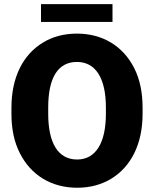

<svg xmlns="http://www.w3.org/2000/svg" viewBox="-20 -880 730 910"><path d="M655.8 -369.6C655.8 -442.4 642.6 -504.9 616.2 -557.1C563 -662.1 465.8 -720.7 344.7 -720.7C283.7 -720.7 230 -706.5 183.6 -678.2C89.8 -621.6 34.2 -514.6 34.2 -369.6V-340.8C34.2 -268.1 47.4 -206.1 74.2 -153.8C127 -49.3 224.1 9.8 345.7 9.8C406.2 9.8 460 -4.4 506.8 -32.7C600.1 -89.4 655.8 -195.8 655.8 -340.8ZM481.9 -340.8C481.9 -201.7 433.1 -124 345.7 -124C255.4 -124 208.5 -201.7 208.5 -340.8V-370.6C208.5 -511.2 254.4 -586.4 344.7 -586.4C432.1 -586.4 481.9 -511.2 481.9 -370.6ZM174.3 -860.4V-775.9H513.2V-860.4Z"/></svg>

Font: Vazirmatn Black
Style: Regular
Weight: 900
Designer: Saber Rastikerdar
Foundry: Saber Rastikerdar
Version: Version 33.003